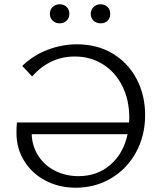

<svg xmlns="http://www.w3.org/2000/svg" viewBox="-20 -871 754 897"><path d="M213 -806Q213 -826 226 -838.5Q239 -851 259 -851Q279 -851 291.5 -838.5Q304 -826 304 -806Q304 -787 291.5 -774.5Q279 -762 259 -762Q239 -762 226 -774.5Q213 -787 213 -806ZM404 -806Q404 -825 417 -838Q430 -851 450 -851Q470 -851 482.5 -838.5Q495 -826 495 -806Q495 -786 482.5 -774Q470 -762 450 -762Q430 -762 417 -774.5Q404 -787 404 -806ZM658 -333Q658 -237 615.5 -159.5Q573 -82 499 -38Q425 6 334 6Q256 6 193 -27Q130 -60 93.5 -118.5Q57 -177 57 -249Q57 -282 59 -299H583Q584 -306 584 -321Q584 -404 551.5 -469Q519 -534 461 -570.5Q403 -607 329 -607Q213 -607 130 -514L84 -563Q134 -612 201.5 -638Q269 -664 340 -664Q434 -664 506 -621Q578 -578 618 -502.5Q658 -427 658 -333ZM576 -244H128Q130 -188 159 -143Q188 -98 237.5 -73Q287 -48 346 -48Q434 -48 495.5 -101Q557 -154 576 -244Z"/></svg>

Font: Ysabeau Infant
Style: Regular
Weight: 400
Designer: Christian Thalmann (Catharsis Fonts)
Version: Version 0.003